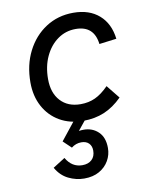

<svg xmlns="http://www.w3.org/2000/svg" viewBox="-92 -608 784 984"><g transform="rotate(-10 300.0 -116.0)"><path d="M313 15.5Q243 15.5 190.5 -15Q138 -45.5 108.8 -99.8Q79.5 -154 79.5 -225Q79.5 -315.5 115.5 -386.5Q151.5 -457.5 214.2 -498.2Q277 -539 357.5 -539Q440.5 -539 491.5 -494.2Q542.5 -449.5 552 -369.5L462 -358Q450.5 -455 355 -455Q302.5 -455 261 -425.2Q219.5 -395.5 195.5 -344Q171.5 -292.5 171.5 -226.5Q171.5 -154.5 209.8 -112.8Q248 -71 314.5 -71Q356.5 -71 390.5 -86.8Q424.5 -102.5 460.5 -139L516 -70Q472 -26 422.5 -5.2Q373 15.5 313 15.5ZM266.5 307.5Q224 307.5 184.5 288Q145 268.5 121 226L184 186Q214.5 238.5 268.5 238.5Q299.5 238.5 317.8 221.5Q336 204.5 336 174Q336 150.5 322 136.2Q308 122 283 122Q254 122 231 140.5L189.5 101L275.5 -7H337.5L247 104.5L212 93.5Q232.5 76.5 256.8 68.5Q281 60.5 305.5 60.5Q351.5 60.5 382 89.8Q412.5 119 412.5 174Q412.5 209.5 395 240Q377.5 270.5 345 289Q312.5 307.5 266.5 307.5Z"/></g></svg>

Font: Google Sans Code
Style: Italic
Weight: 400
Italic angle: -10°
Monospace: yes
Designer: Google Sans Code Authors
Foundry: Google LLC
Version: Version 6.000